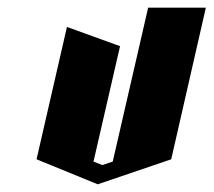

<svg xmlns="http://www.w3.org/2000/svg" viewBox="-20 -520 555 499"><path d="M365 -500H515L425 -106L234 -41L75 -106L154 -450L292 -400L223 -100L246 -91L273 -100Z"/></svg>

Font: SOV_Meka
Style: Italic
Weight: 400
Italic angle: -13°
Version: Version 1.00